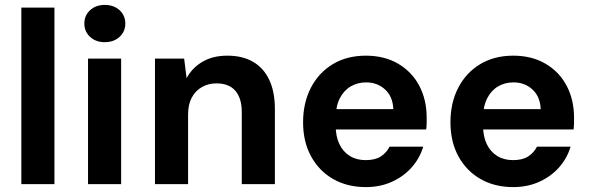

<svg xmlns="http://www.w3.org/2000/svg" viewBox="-20 -751 2407 783"><path d="M67 0V-720H202V0Z M339 0V-512H474V0ZM407 -579Q371 -579 347.5 -600.5Q324 -622 324 -655Q324 -688 347.5 -709.5Q371 -731 407 -731Q444 -731 467.5 -709.5Q491 -688 491 -655Q491 -622 467.5 -600.5Q444 -579 407 -579Z M612 0V-512H731L741 -432Q763 -474 805.5 -499Q848 -524 907 -524Q969 -524 1012 -499Q1055 -474 1078 -425.5Q1101 -377 1101 -306V0H966V-294Q966 -350 940 -380.5Q914 -411 862 -411Q830 -411 803.5 -396Q777 -381 762 -353Q747 -325 747 -284V0Z M1472 12Q1396 12 1338.5 -21Q1281 -54 1248.5 -113.5Q1216 -173 1216 -252Q1216 -332 1248 -393.5Q1280 -455 1337.5 -489.5Q1395 -524 1472 -524Q1548 -524 1604 -491Q1660 -458 1690 -401Q1720 -344 1720 -271Q1720 -261 1720 -249Q1720 -237 1718 -223H1312V-306H1584Q1582 -357 1550.5 -386Q1519 -415 1473 -415Q1438 -415 1410 -398.5Q1382 -382 1365.5 -349.5Q1349 -317 1349 -267V-238Q1349 -195 1364 -163.5Q1379 -132 1406.5 -115Q1434 -98 1471 -98Q1510 -98 1533 -113Q1556 -128 1569 -153H1706Q1692 -106 1659.5 -69Q1627 -32 1579 -10Q1531 12 1472 12Z M2073 12Q1997 12 1939.5 -21Q1882 -54 1849.5 -113.5Q1817 -173 1817 -252Q1817 -332 1849 -393.5Q1881 -455 1938.5 -489.5Q1996 -524 2073 -524Q2149 -524 2205 -491Q2261 -458 2291 -401Q2321 -344 2321 -271Q2321 -261 2321 -249Q2321 -237 2319 -223H1913V-306H2185Q2183 -357 2151.5 -386Q2120 -415 2074 -415Q2039 -415 2011 -398.5Q1983 -382 1966.5 -349.5Q1950 -317 1950 -267V-238Q1950 -195 1965 -163.5Q1980 -132 2007.5 -115Q2035 -98 2072 -98Q2111 -98 2134 -113Q2157 -128 2170 -153H2307Q2293 -106 2260.5 -69Q2228 -32 2180 -10Q2132 12 2073 12Z"/></svg>

Font: DM Sans 12pt
Style: Bold
Weight: 700
Version: Version 4.004;gftools[0.9.30]